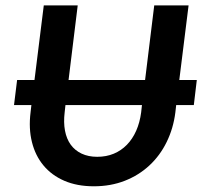

<svg xmlns="http://www.w3.org/2000/svg" viewBox="-20 -668 733 696"><path d="M105 -377.9 138.7 -648.4H261.7L228.5 -377.9H505.9L539.1 -648.4H663.6L629.9 -377.9H693.4L682.6 -287.1H618.7L615.7 -260.7Q608.4 -202.6 584.2 -153.3Q560.1 -104 521.7 -68.4Q483.4 -32.7 432.4 -12.7Q381.3 7.3 320.3 7.3Q259.3 7.3 213.1 -12.7Q167 -32.7 137.5 -68.4Q107.9 -104 95.7 -153.3Q83.5 -202.6 90.8 -260.7L93.8 -287.1H30.8L42 -377.9ZM332.5 -99.6Q365.2 -99.6 392.3 -110.8Q419.4 -122.1 439.9 -143.1Q460.4 -164.1 473.6 -193.8Q486.8 -223.6 491.7 -260.7L494.6 -287.1H217.3L214.4 -260.7Q210 -224.1 215.6 -194.3Q221.2 -164.6 236.3 -143.6Q251.5 -122.6 275.9 -111.1Q300.3 -99.6 332.5 -99.6Z"/></svg>

Font: Carlito
Style: Bold Italic
Weight: 700
Italic angle: -7°
Designer: Lukasz Dziedzic
Foundry: tyPoland Lukasz Dziedzic
Version: Version 1.104